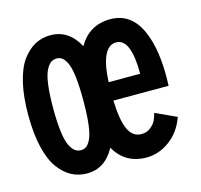

<svg xmlns="http://www.w3.org/2000/svg" viewBox="-82 -601 735 702"><g transform="rotate(-15 285.0 -250.5)"><path d="M165.5 11Q133.5 11 106.8 -3.2Q80 -17.5 58.2 -47.2Q36.5 -77 24.2 -129Q12 -181 12 -251Q12 -320.5 24.2 -372.2Q36.5 -424 58.2 -453.8Q80 -483.5 106.8 -497.8Q133.5 -512 165.5 -512Q234.5 -512 272 -442Q312 -512 392 -512Q469 -512 505.2 -434Q541.5 -356 535.5 -221.5H326.5Q329 -146.5 345.2 -111.5Q361.5 -76.5 394.5 -76.5Q414.5 -76.5 429 -88Q443.5 -99.5 449.5 -112.2Q455.5 -125 459 -139.5L538.5 -103Q519 -48.5 478 -18.8Q437 11 391 11Q310 11 271 -58Q234 11 165.5 11ZM391 -424.5Q333.5 -424.5 327 -291H446.5Q446.5 -424.5 391 -424.5ZM220.5 -251Q220.5 -304 216.2 -339.5Q212 -375 203.8 -392.8Q195.5 -410.5 186.5 -417.2Q177.5 -424 165.5 -424Q153 -424 143.5 -417.2Q134 -410.5 125 -393Q116 -375.5 111.2 -339.5Q106.5 -303.5 106.5 -251Q106.5 -198 111.2 -161.8Q116 -125.5 125 -108Q134 -90.5 143.5 -83.8Q153 -77 165.5 -77Q178 -77 186.8 -83.8Q195.5 -90.5 203.8 -108.2Q212 -126 216.2 -161.8Q220.5 -197.5 220.5 -251Z"/></g></svg>

Font: League Mono Narrow Medium
Style: Regular
Weight: 500
Width: 3
Designer: Tyler Finck
Foundry: The League of Moveable Type / Tyler Finck
Version: Version 2.210